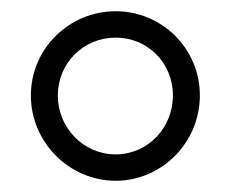

<svg xmlns="http://www.w3.org/2000/svg" viewBox="-20 -799 415 342"><path d="M186 -477C268 -477 336 -545 336 -629C336 -713 268 -779 186 -779C104 -779 35 -713 35 -629C35 -545 104 -477 186 -477ZM186 -732C243 -732 288 -687 288 -629C288 -571 243 -524 186 -524C129 -524 83 -571 83 -629C83 -687 129 -732 186 -732Z"/></svg>

Font: Charger Pro
Style: LitNar
Weight: 300
Designer: Jasper
Foundry: Cannot Into Space Fonts
Version: Version 1.09